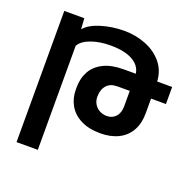

<svg xmlns="http://www.w3.org/2000/svg" viewBox="-130 -671 1015 1006"><g transform="rotate(20 378.0 -167.5)"><path d="M731.9 -252H648.9V-169.9Q648.9 -113.8 626.2 -73.2Q603.5 -32.7 561 -11.5Q518.6 9.8 460.4 9.8Q396 9.8 351.3 -12.9Q306.6 -35.6 284.4 -74.7Q262.2 -113.8 262.2 -162.1V-173.8Q262.2 -225.6 284.2 -264.6Q306.2 -303.7 350.6 -325.4Q395 -347.2 460.4 -347.2H529.3Q522.9 -391.6 478 -416.5Q433.1 -441.4 355 -441.4Q295.9 -441.4 248 -424.6Q200.2 -407.7 183.1 -377V203.1H64.5V-528.3H176.3L180.2 -467.8Q207.5 -501 268.8 -519.5Q330.1 -538.1 396.5 -538.1Q460.9 -538.1 517.6 -515.6Q574.2 -493.2 609.9 -450Q645.5 -406.7 648.4 -347.2H731.9ZM530.3 -252H460.4Q421.9 -252 401.4 -228.5Q380.9 -205.1 380.9 -165Q380.9 -142.6 391.6 -124.8Q402.3 -106.9 420.7 -96.9Q439 -86.9 461.4 -86.9Q491.2 -86.9 510.7 -107.7Q530.3 -128.4 530.3 -167Z"/></g></svg>

Font: Mardoto Medium
Style: Regular
Weight: 500
Designer: Christian Robertson, Vahan Hovhannisyan
Foundry: Google
Version: Version 1.000